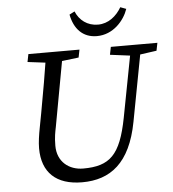

<svg xmlns="http://www.w3.org/2000/svg" viewBox="-59 -924 896 993"><g transform="rotate(-5 389.0 -427.5)"><path d="M120.4 -179.1C120.4 -53.8 192.8 15.1 328 15.1C474 15.1 578.9 -62.1 618.8 -273.7L693.7 -669.7H641.4L570.4 -298.2C533.6 -108.3 477.6 -55.3 339 -55.3C265.9 -55.3 205.4 -101.3 205.4 -185.1C205.4 -231.7 211.3 -255.8 216.4 -282L287.4 -669.7H200.3C184.3 -566.7 166.3 -462.8 147.3 -359.9L133.3 -285.6C126.3 -248.7 120.4 -211.9 120.4 -179.1ZM99.8 -629.3 221.3 -614.3H240.5L365 -629.3L373.1 -669.7H107.8L99.8 -629.3ZM527.8 -629.3 644.5 -614.4H663.7L769.5 -629.3L777.6 -669.7H535.9L527.8 -629.3ZM469.1 -731.4C554.5 -731.4 612.3 -799.2 632.5 -858.5L602.4 -869.7C576.1 -824.8 534.1 -790.1 480.1 -790.1C425.1 -790.1 383.9 -822 364.8 -868.7L337.6 -854.6C351.5 -780.5 395.8 -731.4 469.1 -731.4Z"/></g></svg>

Font: Source Serif Variable
Style: Italic
Weight: 389
Italic angle: -12°
Designer: Frank Grießhammer
Foundry: Adobe Systems Incorporated
Version: Version 3.001;hotconv 1.0.111;makeotfexe 2.5.65597